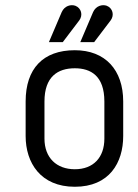

<svg xmlns="http://www.w3.org/2000/svg" viewBox="-20 -704 526 734"><path d="M451 -316C451 -437 382 -512 266 -512C145 -512 78 -442 78 -316V-184C78 -82 135 10 266 10C398 10 451 -82 451 -184ZM379 -174C379 -102 337 -57 266 -57C196 -57 150 -101 150 -174V-316C150 -411 201 -443 266 -443C327 -443 379 -414 379 -316ZM340 -543 403 -626C418 -646 411 -673 388 -682C371 -688 347 -682 336 -658L287 -543ZM220 -543 283 -626C298 -646 291 -673 268 -682C251 -688 227 -682 216 -658L167 -543Z"/></svg>

Font: Advent Pro
Style: Medium
Weight: 500
Designer: Andreas Kalpakidis
Foundry: Andreas Kalpakidis
Version: Version 2.002 2008